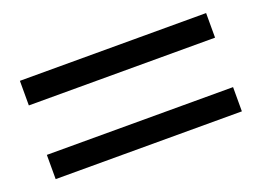

<svg xmlns="http://www.w3.org/2000/svg" viewBox="-57 -555 744 545"><g transform="rotate(-20 314.5 -282.5)"><path d="M595.7 -356.4H33.2V-430.7H595.7ZM595.7 -133.8H33.2V-207H595.7Z"/></g></svg>

Font: BabelStone Tibetan Slim
Style: Regular
Weight: 400
Designer: Christopher J. Fynn
Foundry: BabelStone
Version: Version 10.011 October 1, 2023